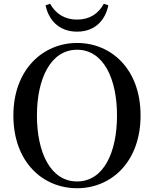

<svg xmlns="http://www.w3.org/2000/svg" viewBox="-20 -981 817 1019"><path d="M222 -953C236 -882 287 -813 389 -813C491 -813 541 -882 555 -953L531 -961C503 -909 456 -877 389 -877C322 -877 275 -909 246 -961ZM176 -368C176 -562 248 -717 389 -717C530 -717 601 -562 601 -368C601 -172 530 -18 389 -18C248 -18 176 -172 176 -368ZM389 -753C209 -753 51 -613 51 -368C51 -120 208 18 389 18C571 18 726 -122 726 -368C726 -615 570 -753 389 -753Z"/></svg>

Font: Noto Serif CJK KR SemiBold
Style: Regular
Weight: 600
Designer: Ryoko NISHIZUKA 西塚涼子 (kana & ideographs); Frank Grießhammer (Latin, Greek & Cyrillic); Wenlong ZHANG 张文龙 (bopomofo); San
Foundry: Adobe
Version: Version 2.001;hotconv 1.1.0;makeotfexe 2.6.0